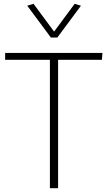

<svg xmlns="http://www.w3.org/2000/svg" viewBox="-20 -988 567 1008"><path d="M518 -710 515 -674H285V0H242V-674H7V-710ZM247 -791 123 -958 156 -968 264 -822 372 -968 405 -958 281 -791Z"/></svg>

Font: Livvic ExtraLight
Style: Regular
Weight: 275
Designer: Jacques Le Bailly, Baron von Fonthausen
Version: Version 1.001; ttfautohint (v1.8.2)